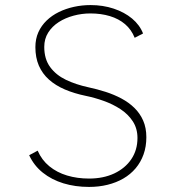

<svg xmlns="http://www.w3.org/2000/svg" viewBox="-20 -726 690 757"><path d="M331 11Q276.5 11 230 -3.2Q183.5 -17.5 148.8 -45.2Q114 -73 95 -114L128.5 -132Q144.5 -95 174.5 -70.5Q204.5 -46 244.5 -34Q284.5 -22 331 -22Q387.5 -22 430.5 -42.2Q473.5 -62.5 497.8 -98.5Q522 -134.5 522 -182Q522 -219.5 503.5 -247.8Q485 -276 454.8 -295.8Q424.5 -315.5 388.8 -328.2Q353 -341 318.5 -348Q272.5 -357.5 235.8 -373.2Q199 -389 173 -412.2Q147 -435.5 133.2 -467.2Q119.5 -499 119.5 -540Q119.5 -572.5 131.2 -598.8Q143 -625 163.8 -645Q184.5 -665 212 -678.5Q239.5 -692 271.5 -699Q303.5 -706 337 -706Q386 -706 428.2 -692Q470.5 -678 500.8 -652.8Q531 -627.5 544 -594L511 -577Q498 -609.5 473 -630.8Q448 -652 413.2 -662.5Q378.5 -673 336.5 -673Q302.5 -673 270 -664.2Q237.5 -655.5 211.5 -638.8Q185.5 -622 170 -597.5Q154.5 -573 154.5 -541Q154.5 -493 177.8 -461.5Q201 -430 240.2 -411.2Q279.5 -392.5 328 -382Q363 -374.5 396.5 -363.8Q430 -353 459 -337.5Q488 -322 510 -300.5Q532 -279 544.5 -250.5Q557 -222 557 -185Q557 -148 546 -117.2Q535 -86.5 514.8 -62.5Q494.5 -38.5 466.5 -22.2Q438.5 -6 404.2 2.5Q370 11 331 11Z"/></svg>

Font: Trispace Thin
Style: Regular
Weight: 100
Designer: Tyler Finck
Foundry: Etcetera Type Company
Version: Version 1.210